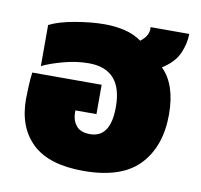

<svg xmlns="http://www.w3.org/2000/svg" viewBox="-68 -623 742 709"><g transform="rotate(10 303.5 -268.0)"><path d="M564 -245Q564 -357 508 -412Q554 -441 570 -478.5Q586 -516 586 -551H441Q445 -520 412 -495Q384 -515 348.5 -523.5Q313 -532 273 -532Q223 -532 162.5 -521.5Q102 -511 67 -493V-339Q95 -353 144 -366.5Q193 -380 240 -380Q366 -380 366 -238Q366 -123 289 -123Q253 -123 237 -143Q221 -163 221 -191V-200H300V-310H40Q37 -290 35.5 -258.5Q34 -227 34 -210Q34 -104 96.5 -44.5Q159 15 288 15Q431 15 497.5 -55Q564 -125 564 -245Z"/></g></svg>

Font: Noto Sans Thai UI Black
Style: Regular
Weight: 900
Designer: Monotype Design Team
Foundry: Monotype Imaging Inc.
Version: Version 1.901